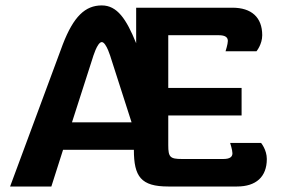

<svg xmlns="http://www.w3.org/2000/svg" viewBox="-20 -678 1023 698"><path d="M475 -650V-520.8C439.2 -609.2 405.8 -658.3 350 -658.3C290 -658.3 247.5 -618.3 208.3 -516.7L16.7 0H166.7L209.2 -133.3H466.7C466.7 -35.8 492.5 0 591.7 0H841.7C910.8 0 950 -35 950 -100C950 -133.3 929.2 -158.3 929.2 -158.3H816.7C816.7 -158.3 825 -132.5 825 -120.8C825 -108.3 816.7 -100 791.7 -100H641.7C598.3 -100 591.7 -106.7 591.7 -150V-258.3H858.3V-358.3H591.7V-550H775C800 -550 808.3 -541.7 808.3 -529.2C808.3 -517.5 800 -491.7 800 -491.7H912.5C912.5 -491.7 933.3 -516.7 933.3 -550C933.3 -615 894.2 -650 825 -650ZM458.3 -233.3H241.7L316.7 -466.7C316.7 -466.7 333.3 -525 350 -525C366.7 -525 383.3 -466.7 383.3 -466.7Z"/></svg>

Font: BoonHome
Style: Bold
Weight: 700
Designer: Sungsit Sawaiwan
Foundry: Sungsit Sawaiwan
Version: Version 0.2